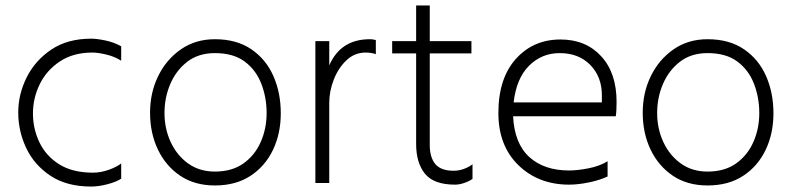

<svg xmlns="http://www.w3.org/2000/svg" viewBox="-20 -675 2907 705"><path d="M315 10Q225 10 165.5 -29.5Q106 -69 76.5 -131Q47 -193 47 -262Q47 -329 78 -391Q109 -453 168.5 -493Q228 -533 315 -533Q335 -533 366.5 -526.5Q398 -520 425 -505V-452Q402 -467 371 -474.5Q340 -482 319 -482Q249 -482 200 -449.5Q151 -417 126 -366Q101 -315 101 -258Q101 -203 124.5 -153Q148 -103 197 -72Q246 -41 321 -41Q350 -41 379.5 -51.5Q409 -62 425 -75V-19Q407 -7 374.5 1.5Q342 10 315 10Z M769 6Q695 6 642 -29.5Q589 -65 560 -125.5Q531 -186 531 -261Q531 -335 561 -396Q591 -457 644.5 -494Q698 -531 769 -531Q849 -531 903 -494Q957 -457 984 -395.5Q1011 -334 1011 -259Q1011 -185 982.5 -125Q954 -65 900 -29.5Q846 6 769 6ZM769 -45Q832 -45 874 -75Q916 -105 937.5 -154Q959 -203 959 -260Q959 -317 939.5 -367.5Q920 -418 878.5 -449Q837 -480 769 -480Q709 -480 668 -448.5Q627 -417 605.5 -367Q584 -317 584 -260Q584 -203 606.5 -154Q629 -105 670.5 -75Q712 -45 769 -45Z M1189 -3H1138V-524H1189V-435Q1231 -531 1338 -531Q1345 -531 1350 -530Q1355 -529 1360 -528V-476Q1345 -482 1322 -482Q1282 -482 1252 -453.5Q1222 -425 1205.5 -382.5Q1189 -340 1189 -298Z M1651 3Q1573 3 1540.5 -37Q1508 -77 1508 -146V-479H1420V-524H1508V-655H1558V-524H1711V-479H1558V-143Q1558 -97 1578.5 -72.5Q1599 -48 1646 -48Q1665 -48 1684 -55Q1703 -62 1715 -72V-18Q1702 -9 1684 -3Q1666 3 1651 3Z M2190 -299V-325Q2190 -393 2147.5 -436.5Q2105 -480 2035 -480Q1969 -480 1922.5 -433.5Q1876 -387 1866 -299ZM2070 3Q1957 3 1883.5 -68.5Q1810 -140 1810 -260Q1810 -387 1874 -458.5Q1938 -530 2038 -530Q2131 -530 2187.5 -468.5Q2244 -407 2244 -301Q2244 -266 2241 -248H1864Q1869 -148 1923.5 -98.5Q1978 -49 2070 -49Q2100 -49 2141 -57Q2182 -65 2211 -83V-27Q2181 -13 2141.5 -5Q2102 3 2070 3Z M2578 6Q2504 6 2451 -29.5Q2398 -65 2369 -125.5Q2340 -186 2340 -261Q2340 -335 2370 -396Q2400 -457 2453.5 -494Q2507 -531 2578 -531Q2658 -531 2712 -494Q2766 -457 2793 -395.5Q2820 -334 2820 -259Q2820 -185 2791.5 -125Q2763 -65 2709 -29.5Q2655 6 2578 6ZM2578 -45Q2641 -45 2683 -75Q2725 -105 2746.5 -154Q2768 -203 2768 -260Q2768 -317 2748.5 -367.5Q2729 -418 2687.5 -449Q2646 -480 2578 -480Q2518 -480 2477 -448.5Q2436 -417 2414.5 -367Q2393 -317 2393 -260Q2393 -203 2415.5 -154Q2438 -105 2479.5 -75Q2521 -45 2578 -45Z"/></svg>

Font: LXGW 975 Gothic SC 200W
Style: Regular
Weight: 200
Version: Version 2.01;February 25, 2021